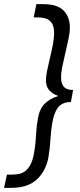

<svg xmlns="http://www.w3.org/2000/svg" viewBox="-88 -770 388 926"><path d="M121 -750Q188.5 -750 218.8 -719Q249 -688 249 -637.5Q249 -615 242.5 -583.2Q236 -551.5 227.8 -517Q219.5 -482.5 213 -451Q206.5 -419.5 206.5 -397Q206.5 -366.5 220 -351.2Q233.5 -336 264.5 -336L254 -278Q212.5 -278 192 -251.5Q171.5 -225 163.5 -173.5Q158 -141.5 155.2 -97.5Q152.5 -53.5 146 -14Q135 51.5 91.5 93.8Q48 136 -35 136H-68.5L-54.5 72H-30.5Q-18 72 -2 70Q14 68 30 57.8Q46 47.5 58.8 24.2Q71.5 1 78 -42Q84.5 -86 86.2 -123.8Q88 -161.5 95 -200Q103 -245.5 127.8 -270Q152.5 -294.5 193 -307Q166 -317 149.8 -334.5Q133.5 -352 133.5 -384Q133.5 -402 139.5 -430.5Q145.5 -459 153.2 -491.5Q161 -524 167 -555.2Q173 -586.5 173 -610Q173 -643 161.5 -659.2Q150 -675.5 132.8 -680.8Q115.5 -686 98.5 -686H74.5L87.5 -750Z"/></svg>

Font: Cabin Condensed
Style: Italic
Weight: 400
Width: 3
Italic angle: -10°
Designer: Pablo Impallari
Foundry: Pablo Impallari. http://www.impallari.com Igino Marini. http://www.ikern.com
Version: Version 3.001; ttfautohint (v1.8.3)